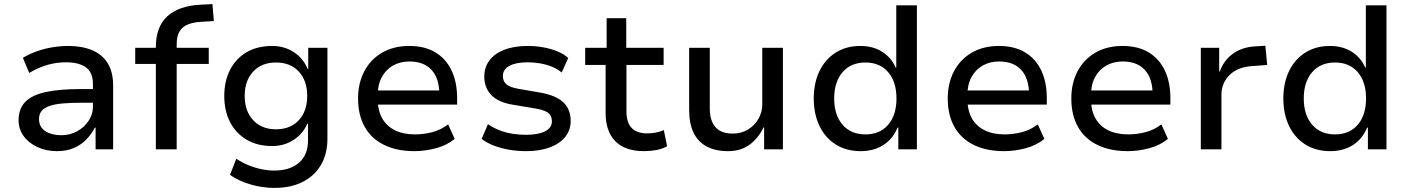

<svg xmlns="http://www.w3.org/2000/svg" viewBox="-20 -731 6898 940"><path d="M259 9Q206 9 163 -11Q120 -31 95.5 -65Q71 -99 71 -142Q71 -199 104 -232.5Q137 -266 204.5 -280.5Q272 -295 375 -295H451V-228H380Q326 -228 286.5 -224.5Q247 -221 221.5 -212Q196 -203 183.5 -187.5Q171 -172 171 -148Q171 -109 202 -89Q233 -69 280 -69Q322 -69 357 -88Q392 -107 413.5 -139Q435 -171 435 -208V-320Q435 -376 401 -401Q367 -426 302 -426Q258 -426 214.5 -414Q171 -402 123 -374L92 -448Q124 -467 160.5 -480Q197 -493 236.5 -499.5Q276 -506 315 -506Q381 -506 430.5 -485.5Q480 -465 507 -422Q534 -379 534 -310V0H448V-106H444Q429 -76 404 -49.5Q379 -23 343 -7Q307 9 259 9Z M743 0V-418H642V-497H770L743 -470V-500Q743 -600 799.5 -651.5Q856 -703 963 -708L1020 -711L1027 -628L962 -624Q928 -622 901.5 -612Q875 -602 860 -579Q845 -556 845 -513V-489L829 -497H1002V-418H845V0Z M1323 189Q1265 189 1206.5 172Q1148 155 1106 125L1137 46Q1163 64 1194.5 77Q1226 90 1258.5 97Q1291 104 1321 104Q1400 104 1444 65.5Q1488 27 1488 -43V-125H1484Q1464 -77 1418 -46.5Q1372 -16 1312 -16Q1241 -16 1188.5 -46.5Q1136 -77 1107 -132Q1078 -187 1078 -261Q1078 -335 1107 -390.5Q1136 -446 1188.5 -476Q1241 -506 1312 -506Q1373 -506 1419.5 -475Q1466 -444 1486 -393H1489V-497H1583V-51Q1583 22 1551.5 76Q1520 130 1462 159.5Q1404 189 1323 189ZM1331 -98Q1402 -98 1443 -142.5Q1484 -187 1484 -262Q1484 -336 1443 -380.5Q1402 -425 1331 -425Q1261 -425 1219.5 -380.5Q1178 -336 1178 -262Q1178 -187 1219.5 -142.5Q1261 -98 1331 -98Z M2009 9Q1923 9 1860.5 -21.5Q1798 -52 1765.5 -110Q1733 -168 1733 -249Q1733 -323 1763 -381Q1793 -439 1849.5 -472.5Q1906 -506 1984 -506Q2059 -506 2111 -475Q2163 -444 2190.5 -386.5Q2218 -329 2218 -250V-219H1809V-288H2150L2131 -268Q2131 -347 2093 -388.5Q2055 -430 1985 -430Q1939 -430 1904 -410Q1869 -390 1849 -353Q1829 -316 1829 -262V-250Q1829 -191 1851 -152Q1873 -113 1914 -93Q1955 -73 2012 -73Q2052 -73 2094.5 -83.5Q2137 -94 2174 -122L2206 -51Q2167 -19 2113.5 -5Q2060 9 2009 9Z M2556 9Q2513 9 2472.5 2Q2432 -5 2397 -18.5Q2362 -32 2338 -51L2369 -123Q2395 -105 2426 -93Q2457 -81 2490 -76Q2523 -71 2554 -71Q2615 -71 2648.5 -88Q2682 -105 2682 -137Q2682 -165 2663 -179Q2644 -193 2600 -200L2493 -218Q2421 -229 2386 -265Q2351 -301 2351 -356Q2351 -401 2375.5 -434.5Q2400 -468 2448 -487Q2496 -506 2564 -506Q2601 -506 2638.5 -499.5Q2676 -493 2709 -479.5Q2742 -466 2762 -447L2730 -376Q2709 -394 2681 -405Q2653 -416 2622.5 -421Q2592 -426 2564 -426Q2506 -426 2474 -408.5Q2442 -391 2442 -359Q2442 -332 2460 -317.5Q2478 -303 2519 -296L2623 -278Q2700 -265 2737 -231Q2774 -197 2774 -139Q2774 -94 2747 -60.5Q2720 -27 2671 -9Q2622 9 2556 9Z M3134 9Q3040 9 2992.5 -39.5Q2945 -88 2945 -178V-413H2845V-497H2950V-642H3046V-497H3229V-413H3047V-185Q3047 -131 3072.5 -104.5Q3098 -78 3149 -78Q3171 -78 3191 -82Q3211 -86 3230 -94L3246 -15Q3223 -2 3193.5 3.5Q3164 9 3134 9Z M3544 9Q3483 9 3440.5 -13.5Q3398 -36 3376 -80.5Q3354 -125 3354 -192V-497H3455V-197Q3455 -162 3466.5 -134.5Q3478 -107 3502.5 -92Q3527 -77 3568 -77Q3609 -77 3641.5 -96.5Q3674 -116 3693 -149Q3712 -182 3712 -219V-497H3813V0H3721V-107H3718Q3692 -53 3649 -22Q3606 9 3544 9Z M4194 9Q4124 9 4072 -23.5Q4020 -56 3992 -114.5Q3964 -173 3964 -249Q3964 -325 3992 -383Q4020 -441 4071.5 -473.5Q4123 -506 4192 -506Q4254 -506 4299 -477.5Q4344 -449 4365 -400H4368V-705H4469V0H4378V-106H4374Q4351 -50 4304 -20.5Q4257 9 4194 9ZM4217 -73Q4288 -73 4328.5 -120.5Q4369 -168 4369 -249Q4369 -330 4328.5 -377.5Q4288 -425 4217 -425Q4146 -425 4105 -377.5Q4064 -330 4064 -249Q4064 -168 4105 -120.5Q4146 -73 4217 -73Z M4896 9Q4810 9 4747.5 -21.5Q4685 -52 4652.5 -110Q4620 -168 4620 -249Q4620 -323 4650 -381Q4680 -439 4736.5 -472.5Q4793 -506 4871 -506Q4946 -506 4998 -475Q5050 -444 5077.5 -386.5Q5105 -329 5105 -250V-219H4696V-288H5037L5018 -268Q5018 -347 4980 -388.5Q4942 -430 4872 -430Q4826 -430 4791 -410Q4756 -390 4736 -353Q4716 -316 4716 -262V-250Q4716 -191 4738 -152Q4760 -113 4801 -93Q4842 -73 4899 -73Q4939 -73 4981.5 -83.5Q5024 -94 5061 -122L5093 -51Q5054 -19 5000.5 -5Q4947 9 4896 9Z M5501 9Q5415 9 5352.5 -21.5Q5290 -52 5257.5 -110Q5225 -168 5225 -249Q5225 -323 5255 -381Q5285 -439 5341.5 -472.5Q5398 -506 5476 -506Q5551 -506 5603 -475Q5655 -444 5682.5 -386.5Q5710 -329 5710 -250V-219H5301V-288H5642L5623 -268Q5623 -347 5585 -388.5Q5547 -430 5477 -430Q5431 -430 5396 -410Q5361 -390 5341 -353Q5321 -316 5321 -262V-250Q5321 -191 5343 -152Q5365 -113 5406 -93Q5447 -73 5504 -73Q5544 -73 5586.5 -83.5Q5629 -94 5666 -122L5698 -51Q5659 -19 5605.5 -5Q5552 9 5501 9Z M5859 0V-497H5949V-381H5952Q5971 -435 6015.5 -467.5Q6060 -500 6124 -504L6175 -507L6184 -413L6104 -407Q6036 -401 5998 -362Q5960 -323 5960 -267V0Z M6493 9Q6423 9 6371 -23.5Q6319 -56 6291 -114.5Q6263 -173 6263 -249Q6263 -325 6291 -383Q6319 -441 6370.5 -473.5Q6422 -506 6491 -506Q6553 -506 6598 -477.5Q6643 -449 6664 -400H6667V-705H6768V0H6677V-106H6673Q6650 -50 6603 -20.5Q6556 9 6493 9ZM6516 -73Q6587 -73 6627.5 -120.5Q6668 -168 6668 -249Q6668 -330 6627.5 -377.5Q6587 -425 6516 -425Q6445 -425 6404 -377.5Q6363 -330 6363 -249Q6363 -168 6404 -120.5Q6445 -73 6516 -73Z"/></svg>

Font: Nunito Sans 12pt ExtraLight 7pt Medium
Style: Regular
Weight: 500
Version: Version 3.101;gftools[0.9.27]